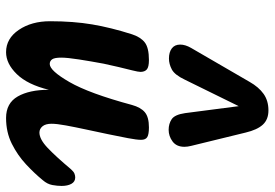

<svg xmlns="http://www.w3.org/2000/svg" viewBox="-156 -744 905 633"><g transform="rotate(90 296.5 -427.5)"><path d="M152 5Q107 5 78.5 -37Q50 -79 50 -140Q50 -217 60.5 -279Q71 -341 93 -410Q102 -438 119.5 -452Q137 -466 178 -466Q201 -466 209 -459Q217 -452 217 -438Q217 -431 212 -411Q207 -391 201 -366Q195 -341 190 -317Q182 -274 176 -235.5Q170 -197 170 -177Q170 -155 175.5 -147Q181 -139 191 -139Q213 -139 250.5 -204Q288 -269 326 -410Q334 -439 350 -452.5Q366 -466 400 -466Q423 -466 432 -460.5Q441 -455 441 -440Q441 -426 435.5 -397Q430 -368 422.5 -332Q415 -296 407 -259Q399 -222 393.5 -192Q388 -162 388 -145Q388 -125 396.5 -115Q405 -105 417 -105Q439 -105 467.5 -132Q496 -159 538 -209Q546 -218 552.5 -220.5Q559 -223 565 -223Q579 -223 586 -210.5Q593 -198 593 -178Q593 -164 590 -147.5Q587 -131 574 -116Q552 -89 522 -61Q492 -33 454 -14Q416 5 369 5Q320 5 298 -33.5Q276 -72 276 -136Q259 -66 224.5 -30.5Q190 5 152 5ZM408 -531Q388 -531 373 -541Q358 -551 353 -585L330 -762L243 -585Q227 -551 209 -541.5Q191 -532 173 -532Q152 -532 139.5 -541.5Q127 -551 127 -569Q127 -586 138 -605L250 -798Q267 -828 289.5 -844Q312 -860 344 -860Q374 -860 391 -841.5Q408 -823 417 -785L461 -605Q464 -593 464 -583Q464 -557 446.5 -544Q429 -531 408 -531Z"/></g></svg>

Font: Pacifico
Style: Regular
Weight: 400
Designer: Vernon Adams
Foundry: Vernon Adams
Version: Version 3.010; ttfautohint (v1.8.4.7-5d5b)